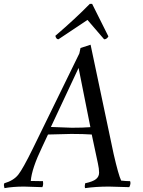

<svg xmlns="http://www.w3.org/2000/svg" viewBox="-47 -964 740 992"><path d="M405 -861 255 -761Q249 -761 245 -765.5Q241 -770 239 -779Q344 -869 417 -944H429L513 -776Q505 -761 491 -761ZM216 -308 324 -304Q382 -304 420 -307L359 -613ZM621 3 516 0Q448 0 393 8Q391 6 391 -3L393 -17Q434 -26 449.5 -39Q465 -52 465 -72Q465 -92 459 -119L427 -269Q385 -272 321 -272L201 -269L171 -205Q117 -93 112 -29Q132 -28 175 -28Q176 -23 176 -14.5Q176 -6 172 3L77 0Q21 0 -24 8Q-27 -4 -27 -8L-25 -17Q23 -31 47 -61Q71 -91 123 -197L363 -688L369 -716L421 -733L540 -169Q565 -60 579 -31Q604 -28 625 -28Q627 -25 627 -17Q627 -9 621 3Z"/></svg>

Font: Rosarivo
Style: Italic
Weight: 400
Version: Version 1.003